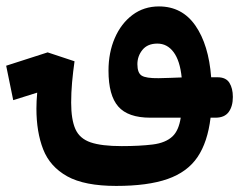

<svg xmlns="http://www.w3.org/2000/svg" viewBox="-105 -369 760 610"><path d="M264.2 221.7Q163.6 221.7 108.6 191.2Q53.7 160.6 32.2 105.5Q10.7 50.3 10.7 -23.9Q10.7 -46.9 13.2 -74.7L-63 -50.8L-85.4 -160.2L46.4 -202.6L131.8 -174.3Q127 -140.6 124 -107.4Q121.1 -74.2 121.1 -43Q121.1 10.7 134.5 41Q147.9 71.3 182.9 83.3Q217.8 95.2 281.7 95.2Q338.4 95.2 379.9 90.1Q421.4 85 443.4 64Q462.9 45.4 469.2 4.9H372.6Q301.8 4.9 270.8 -30.5Q239.7 -65.9 239.7 -144.5Q239.7 -202.1 259.8 -248.3Q279.8 -294.4 315.9 -321.5Q352.1 -348.6 399.9 -348.6Q473.6 -348.6 515.9 -287.6Q558.1 -226.6 565.9 -123.5H586.4Q612.8 -123.5 623.8 -106Q634.8 -88.4 634.8 -61Q634.8 -31.2 621.6 -13.2Q608.4 4.9 579.6 4.9H564Q554.7 82.5 522.5 130.1Q490.2 177.7 427.5 199.7Q364.7 221.7 264.2 221.7ZM472.2 -123Q466.8 -176.3 446.5 -203.4Q426.3 -230.5 395 -230.5Q363.8 -230.5 347.7 -210.7Q331.5 -190.9 331.5 -165Q331.5 -137.2 345.2 -128.7Q358.9 -120.1 398.9 -120.6Q417 -121.1 435.3 -121.6Q453.6 -122.1 472.2 -123Z"/></svg>

Font: Cascadia Mono PL SemiBold
Style: Regular
Weight: 600
Monospace: yes
Designer: Aaron Bell
Foundry: Saja Typeworks
Version: Version 2404.023; ttfautohint (v1.8.4)